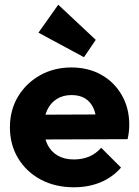

<svg xmlns="http://www.w3.org/2000/svg" viewBox="-20 -783 588 814"><path d="M293.5 11Q214.5 11 153.2 -21.5Q92 -54 57 -111.8Q22 -169.5 22 -243Q22 -316 56.2 -373.2Q90.5 -430.5 149.8 -463.8Q209 -497 282.5 -497Q354.5 -497 409.8 -465.8Q465 -434.5 496.5 -379.5Q528 -324.5 528 -254Q528 -240.5 526.5 -226Q525 -211.5 521 -193L102 -191.5V-296.5L456 -298L390 -253.5Q389 -295.5 376.8 -323.2Q364.5 -351 341.2 -365.5Q318 -380 283.5 -380Q247.5 -380 221 -363.5Q194.5 -347 180.2 -316.8Q166 -286.5 166 -244Q166 -201 181.2 -170.2Q196.5 -139.5 225 -123.2Q253.5 -107 293 -107Q329 -107 358 -119.2Q387 -131.5 409 -156.5L493 -72.5Q457 -31 406 -10Q355 11 293.5 11ZM336 -540.5 143 -644.5 227 -763 386 -614Z"/></svg>

Font: Outfit Thin
Style: Regular
Weight: 100
Designer: Rodrigo Fuenzalida
Foundry: fragTYPE
Version: Version 1.000